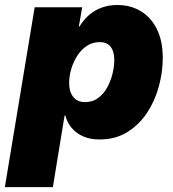

<svg xmlns="http://www.w3.org/2000/svg" viewBox="-52 -559 706 783"><path d="M-32.2 204.1 89.4 -529.3H283.2L269.5 -450.7H272Q289.1 -479 312 -498.5Q335 -518.1 363.8 -528.3Q392.6 -538.6 426.3 -538.6Q480.5 -538.6 522.2 -513.4Q564 -488.3 587.9 -439.9Q611.8 -391.6 611.8 -322.8Q611.8 -265.6 595.9 -207Q580.1 -148.4 548.1 -99.6Q516.1 -50.8 467.5 -20.5Q418.9 9.8 353.5 9.8Q314.9 9.8 286.4 -3.2Q257.8 -16.1 239.7 -38.1Q221.7 -60.1 214.4 -87.9H211.4L163.6 204.1ZM294.4 -142.6Q325.7 -142.6 348.4 -159.4Q371.1 -176.3 385.5 -202.9Q399.9 -229.5 407 -259Q414.1 -288.6 414.1 -313.5Q414.1 -348.6 399.4 -367.9Q384.8 -387.2 355 -387.2Q325.7 -387.2 302.5 -372.1Q279.3 -356.9 263.2 -331.8Q247.1 -306.6 238.5 -277.6Q230 -248.5 230 -220.7Q230 -184.1 247.1 -163.3Q264.2 -142.6 294.4 -142.6Z"/></svg>

Font: Inter 24pt Black
Style: Italic
Weight: 900
Italic angle: -9.3988°
Designer: Rasmus Andersson
Foundry: rsms
Version: Version 4.001;git-66647c0bb